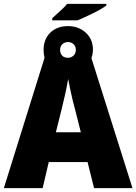

<svg xmlns="http://www.w3.org/2000/svg" viewBox="-20 -980 710 1000"><path d="M252 -885Q280 -911 298.5 -927.5Q317 -944 330 -960H534V-952Q525 -944 506 -933Q487 -922 463.5 -910.5Q440 -899 418.5 -889Q397 -879 383 -874H252ZM212 -679Q207 -698 207 -720Q207 -776 242 -810Q277 -844 334 -844Q389 -844 426.5 -810Q464 -776 464 -721Q464 -698 456 -678L670 0H470L436 -136H234L202 0H0ZM334 -679Q351 -679 363 -690.5Q375 -702 375 -720Q375 -739 363 -750Q351 -761 334 -761Q317 -761 305 -750Q293 -739 293 -720Q293 -702 303.5 -690.5Q314 -679 334 -679ZM271 -291H401L371 -410Q365 -431 358 -460Q351 -489 345 -518.5Q339 -548 335 -569Q330 -537 320 -492Q310 -447 301 -411Z"/></svg>

Font: Noto Sans SemiCondensed Black
Style: Regular
Weight: 900
Width: 4
Designer: Monotype Design Team
Foundry: Monotype Imaging Inc.
Version: Version 2.013; ttfautohint (v1.8.4.7-5d5b)